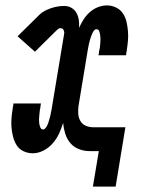

<svg xmlns="http://www.w3.org/2000/svg" viewBox="-20 -558 540 709"><path d="M323 131 345 0H311Q290 0 271 -7.5Q252 -15 239.5 -30Q227 -45 221 -64Q215 -83 213 -104Q207 -84 198 -64.5Q189 -45 174.5 -28.5Q160 -12 140.5 -2Q121 8 101 8Q83 8 67 0.5Q51 -7 42 -21Q33 -35 28.5 -52Q24 -69 22.5 -86.5Q21 -104 22.5 -122Q24 -140 27 -158Q27 -159 27 -160.5Q27 -162 28 -163Q28 -165 28.5 -167Q29 -169 29 -170Q29 -172 29.5 -173.5Q30 -175 30 -176H131Q131 -175 131 -173.5Q131 -172 130 -171Q130 -168 129.5 -165.5Q129 -163 129 -160Q127 -153 126.5 -145.5Q126 -138 125 -130.5Q124 -123 124 -116Q124 -109 125 -102Q126 -95 129 -87.5Q132 -80 139 -80Q144 -80 148 -85Q152 -90 154.5 -95Q157 -100 158.5 -105Q160 -110 161.5 -115Q163 -120 164.5 -125.5Q166 -131 167 -136Q168 -141 169 -146.5Q170 -152 171 -157L217 -434Q218 -441 214.5 -447.5Q211 -454 204 -454Q199 -454 195.5 -451.5Q192 -449 189 -446L109 -367L45 -424L125 -503Q134 -512 145.5 -518Q157 -524 169 -528Q181 -532 193 -534Q205 -536 217 -536Q232 -536 244 -529Q256 -522 262.5 -510Q269 -498 271 -484Q273 -470 272 -455Q279 -471 288.5 -486Q298 -501 311.5 -513Q325 -525 341.5 -531.5Q358 -538 375 -538Q392 -538 408 -530.5Q424 -523 433.5 -509Q443 -495 447 -478Q451 -461 452.5 -443.5Q454 -426 452.5 -408Q451 -390 448 -372Q448 -371 448 -369.5Q448 -368 448 -367H447Q447 -365 446.5 -363Q446 -361 446 -360Q446 -358 446 -356.5Q446 -355 445 -354H344Q344 -355 344 -356.5Q344 -358 345 -359Q345 -362 345.5 -364.5Q346 -367 346 -370Q348 -377 349 -384.5Q350 -392 350.5 -399.5Q351 -407 351 -414Q351 -421 350 -428Q349 -435 346.5 -442.5Q344 -450 336 -450Q331 -450 327 -445Q323 -440 321 -435Q319 -430 317 -425Q315 -420 313.5 -415Q312 -410 310.5 -404.5Q309 -399 308 -394Q307 -389 306 -383.5Q305 -378 304 -373L270 -167Q268 -152 269 -137.5Q270 -123 277 -111Q284 -99 297 -93.5Q310 -88 325 -88H443L407 131Z"/></svg>

Font: Iosevka Slab Semibold
Style: Italic
Weight: 600
Italic angle: -9°
Monospace: yes
Designer: Belleve Invis
Foundry: Belleve Invis
Version: Version 11.1.1; ttfautohint (v1.8.3)